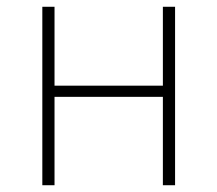

<svg xmlns="http://www.w3.org/2000/svg" viewBox="-20 -547 642 567"><path d="M105 0V-527H141V-294H461V-527H497V0H461V-261H141V0Z"/></svg>

Font: Noto Sans SC Thin
Style: Regular
Weight: 100
Designer: Ryoko NISHIZUKA 西塚涼子 (kana, bopomofo & ideographs); Paul D. Hunt (Latin, Greek & Cyrillic); Sandoll Communications 산돌커뮤니
Foundry: Adobe
Version: Version 2.004-H2;hotconv 1.0.118;makeotfexe 2.5.65603